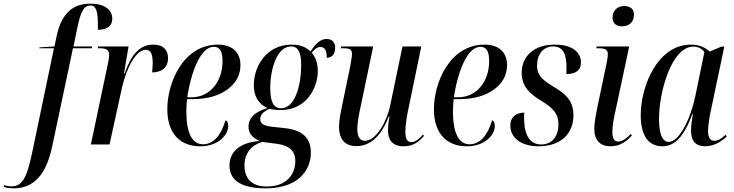

<svg xmlns="http://www.w3.org/2000/svg" viewBox="-156 -790 4015 1050"><path d="M-83 240C4 240 91 197 130 8L243 -526H346L348 -536H246L267 -638C284 -720 300 -760 339 -760C374 -760 381 -717 379 -627C430 -627 458 -648 458 -687C458 -736 417 -770 339 -770C233 -770 179 -707 154 -594L142 -536L60 -531L59 -526H139L20 44C-10 188 -36 229 -94 229C-107 229 -124 226 -134 222L-136 232C-124 237 -102 240 -83 240Z M434 -441 341 0H443L511 -310C536 -422 590 -518 640 -518C665 -518 679 -501 679 -445C679 -431 678 -415 676 -394C727 -394 763 -420 763 -472C763 -516 737 -546 684 -546C608 -546 562 -493 525 -387H522L547 -536H380L378 -526H391C423 -526 441 -518 441 -492C441 -479 439 -462 434 -441Z M939 10C1040 10 1092 -54 1092 -100C1092 -121 1086 -129 1077 -132C1055 -57 1016 -1 954 -1C896 -1 863 -60 863 -181C863 -200 865 -236 867 -248H903C1048 -248 1159 -322 1159 -433C1159 -504 1114 -546 1036 -546C846 -546 759 -339 759 -193C759 -56 832 10 939 10ZM891 -258H868C893 -417 947 -534 1013 -534C1046 -534 1061 -511 1061 -455C1061 -347 995 -258 891 -258Z M1297 240C1463 240 1544 152 1544 44C1544 -41 1491 -79 1404 -89L1330 -97C1289 -102 1267 -112 1267 -138C1267 -161 1282 -178 1317 -195C1329 -192 1352 -188 1379 -188C1522 -188 1582 -313 1582 -401C1582 -454 1564 -484 1549 -502C1565 -522 1580 -533 1596 -533C1620 -533 1631 -515 1631 -474C1666 -474 1677 -503 1677 -530C1677 -556 1662 -577 1630 -577C1592 -577 1564 -542 1542 -509C1514 -535 1482 -546 1440 -546C1297 -546 1232 -422 1232 -325C1232 -265 1256 -222 1307 -199C1230 -177 1203 -139 1203 -98C1203 -65 1220 -37 1265 -19C1161 -12 1099 36 1099 115C1099 195 1162 240 1297 240ZM1381 -198C1338 -198 1322 -236 1322 -309C1322 -409 1357 -536 1436 -536C1472 -536 1491 -508 1491 -436C1491 -313 1454 -198 1381 -198ZM1303 230C1214 230 1181 180 1181 114C1181 47 1220 3 1278 -14L1362 -3C1424 6 1459 33 1459 92C1459 163 1411 230 1303 230Z M2052 10C2106 10 2137 -17 2163 -47L2157 -54C2137 -30 2116 -13 2093 -13C2069 -13 2061 -34 2061 -71C2061 -99 2067 -144 2074 -178L2148 -536H2045L1978 -214C1962 -132 1903 -20 1840 -20C1811 -20 1798 -42 1798 -87C1798 -114 1807 -167 1816 -206L1885 -536H1710L1708 -526H1723C1757 -526 1769 -519 1769 -495C1769 -483 1764 -455 1759 -426L1716 -218C1708 -181 1698 -131 1698 -97C1698 -38 1722 9 1793 9C1869 9 1928 -44 1970 -153H1974C1969 -130 1966 -94 1966 -76C1966 -29 1986 10 2052 10Z M2397 10C2498 10 2550 -54 2550 -100C2550 -121 2544 -129 2535 -132C2513 -57 2474 -1 2412 -1C2354 -1 2321 -60 2321 -181C2321 -200 2323 -236 2325 -248H2361C2506 -248 2617 -322 2617 -433C2617 -504 2572 -546 2494 -546C2304 -546 2217 -339 2217 -193C2217 -56 2290 10 2397 10ZM2349 -258H2326C2351 -417 2405 -534 2471 -534C2504 -534 2519 -511 2519 -455C2519 -347 2453 -258 2349 -258Z M2789 10C2914 10 2980 -62 2980 -159C2980 -236 2942 -274 2872 -315C2809 -354 2781 -378 2781 -432C2781 -494 2815 -536 2869 -536C2923 -536 2941 -495 2942 -426C2942 -413 2942 -400 2941 -385C2989 -385 3021 -403 3021 -448C3021 -497 2984 -546 2877 -546C2766 -546 2697 -484 2697 -392C2697 -317 2741 -276 2807 -237C2874 -196 2898 -164 2898 -110C2898 -43 2862 0 2804 0C2743 0 2712 -48 2710 -139C2710 -150 2710 -162 2711 -174C2671 -174 2635 -154 2635 -103C2635 -38 2692 10 2789 10Z M3246 -646C3280 -646 3311 -666 3311 -710C3311 -744 3287 -757 3259 -757C3224 -757 3194 -737 3194 -693C3194 -660 3217 -646 3246 -646ZM3183 10C3236 10 3271 -18 3300 -49L3293 -57C3271 -35 3248 -16 3225 -16C3201 -16 3193 -36 3193 -69C3193 -90 3197 -125 3205 -161L3285 -536H3107L3105 -526H3117C3155 -526 3168 -518 3168 -493C3168 -481 3166 -467 3163 -452L3112 -209C3102 -160 3094 -116 3094 -86C3094 -24 3125 10 3183 10Z M3466 10C3535 10 3585 -44 3631 -168H3633C3628 -133 3623 -105 3623 -74C3623 -19 3650 10 3700 10C3752 10 3792 -19 3818 -43L3812 -53C3790 -32 3771 -20 3750 -20C3728 -20 3716 -39 3716 -75C3716 -106 3727 -167 3734 -197L3805 -535H3789L3725 -508C3703 -528 3671 -546 3623 -546C3438 -546 3348 -316 3348 -160C3348 -58 3384 10 3466 10ZM3502 -14C3469 -14 3448 -49 3448 -141C3448 -289 3518 -535 3635 -535C3659 -535 3682 -526 3696 -505L3646 -262C3621 -142 3559 -14 3502 -14Z"/></svg>

Font: Noto Serif Display Condensed Medium
Style: Italic
Weight: 500
Width: 3
Italic angle: -12°
Designer: Monotype Design Team
Foundry: Monotype Imaging Inc.
Version: Version 2.009